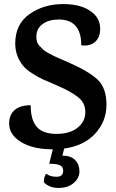

<svg xmlns="http://www.w3.org/2000/svg" viewBox="-20 -720 573 945"><path d="M58 -40Q25 -71 25 -112.5Q25 -154 51.5 -178Q78 -202 131 -202Q131 -129 161.5 -95Q192 -61 258 -61Q324 -61 362 -91.5Q400 -122 400 -168Q400 -214 364 -242Q328 -270 268 -296Q208 -322 189 -330.5Q170 -339 139 -358.5Q108 -378 94 -396Q55 -444 55 -506Q55 -601 125 -650.5Q195 -700 291 -700Q393 -700 444 -650Q473 -621 473 -578Q473 -535 447 -513Q421 -491 380 -497Q380 -624 269 -624Q220 -624 189.5 -601.5Q159 -579 159 -540Q159 -510 173 -495.5Q187 -481 194 -474.5Q201 -468 220.5 -457.5Q240 -447 248.5 -443Q257 -439 283.5 -427.5Q310 -416 319 -412Q421 -367 462.5 -326Q504 -285 504 -204Q504 -123 448.5 -62.5Q393 -2 296 11L287 46Q329 46 350 68Q371 90 371 123Q371 156 343 180.5Q315 205 268.5 205Q222 205 196 177Q195 166 199 152Q203 138 208 135Q226 150 258.5 150Q291 150 291 120Q291 103 277 94.5Q263 86 222 86L240 15Q119 15 58 -40Z"/></svg>

Font: Karma
Style: Bold
Weight: 700
Designer: Joana Correia
Foundry: Indian Type Foundry
Version: Version 1.202;PS 1.0;hotconv 1.0.78;makeotf.lib2.5.61930; tt